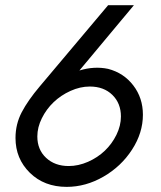

<svg xmlns="http://www.w3.org/2000/svg" viewBox="-20 -710 617 738"><path d="M236.3 8.3Q149.9 8.3 94.7 -45.9Q39.6 -100.1 39.6 -179.7Q39.6 -232.9 63.5 -278.6Q87.4 -324.2 132.8 -377.9L395.5 -689.9H494.6L285.2 -439Q341.8 -456.5 395.5 -445.3Q455.6 -429.7 492.4 -381.6Q529.3 -333.5 529.3 -269Q529.3 -199.2 487.5 -134.8Q445.8 -70.3 377.7 -31Q309.6 8.3 236.3 8.3ZM244.1 -71.8Q281.2 -71.8 318.4 -88.1Q355.5 -104.5 383.1 -130.9Q410.6 -157.2 427.7 -192.1Q444.8 -227.1 444.8 -262.2Q444.8 -313 411.9 -345.2Q378.9 -377.4 325.2 -377.4Q288.1 -377.4 251 -360.6Q213.9 -343.8 186 -317.1Q158.2 -290.5 140.9 -255.6Q123.5 -220.7 123.5 -185.5Q123.5 -134.8 157.2 -103.3Q190.9 -71.8 244.1 -71.8Z"/></svg>

Font: HK Grotesk Medium Legacy Italic
Style: Regular
Weight: 500
Italic angle: -13°
Designer: Alfredo Marco Pradil
Foundry: Hanken Design Co.
Version: Version 2.022;PS 002.022;hotconv 1.0.88;makeotf.lib2.5.64775